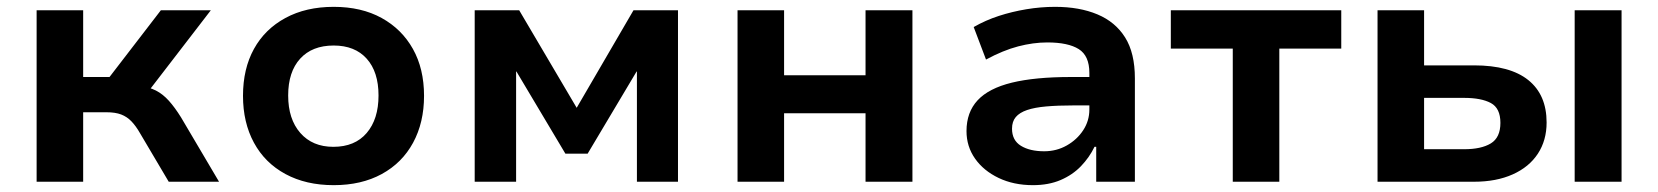

<svg xmlns="http://www.w3.org/2000/svg" viewBox="-20 -531 4845 561"><path d="M87 0V-501H223V-306H300L450 -501H596L402 -249L386 -280Q415 -277 435.5 -266.5Q456 -256 473.5 -236.5Q491 -217 509 -188L620 0H473L389 -142Q377 -163 364 -176.5Q351 -190 334 -196.5Q317 -203 291 -203H223V0Z M955 10Q874 10 814 -22.5Q754 -55 722 -114Q690 -173 690 -251Q690 -330 722 -388Q754 -446 814 -478.5Q874 -511 955 -511Q1036 -511 1095 -478.5Q1154 -446 1186.5 -388Q1219 -330 1219 -251Q1219 -173 1187 -114Q1155 -55 1095.5 -22.5Q1036 10 955 10ZM954 -102Q1017 -102 1051.5 -142.5Q1086 -183 1086 -252Q1086 -321 1051.5 -359.5Q1017 -398 955 -398Q892 -398 857 -359.5Q822 -321 822 -252Q822 -183 857.5 -142.5Q893 -102 954 -102Z M1367 0V-501H1497L1665 -216L1831 -501H1961V0H1841V-322H1840L1697 -82H1632L1489 -322H1488V0Z M2135 0V-501H2271V-311H2509V-501H2646V0H2509V-200H2271V0Z M2998 10Q2942 10 2898 -11Q2854 -32 2829 -67.5Q2804 -103 2804 -148Q2804 -203 2836.5 -238Q2869 -273 2936.5 -289.5Q3004 -306 3109 -306H3182V-223H3117Q3071 -223 3037 -220Q3003 -217 2981 -209.5Q2959 -202 2948 -189Q2937 -176 2937 -155Q2937 -121 2963 -105Q2989 -89 3031 -89Q3067 -89 3097 -106Q3127 -123 3145 -150.5Q3163 -178 3163 -211V-318Q3163 -368 3132 -387.5Q3101 -407 3040 -407Q2999 -407 2955 -395.5Q2911 -384 2861 -357L2825 -452Q2860 -472 2898.5 -484.5Q2937 -497 2979 -504Q3021 -511 3063 -511Q3134 -511 3186.5 -489Q3239 -467 3267.5 -421.5Q3296 -376 3296 -302V0H3183V-102H3178Q3163 -71 3138.5 -45.5Q3114 -20 3079 -5Q3044 10 2998 10Z M3582 0V-389H3401V-501H3899V-389H3718V0Z M4005 0V-501H4141V-340H4287Q4392 -340 4445.5 -297Q4499 -254 4499 -173Q4499 -121 4473.5 -82Q4448 -43 4400 -21.5Q4352 0 4287 0ZM4141 -95H4258Q4308 -95 4336 -112Q4364 -129 4364 -172Q4364 -215 4336 -230Q4308 -245 4258 -245H4141ZM4581 0V-501H4718V0Z"/></svg>

Font: Nunito Sans 7pt
Style: Bold
Weight: 700
Designer: Vernon Adams
Foundry: Vernon Adams
Version: Version 3.101;gftools[0.9.27]